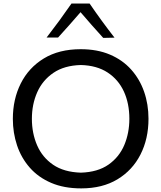

<svg xmlns="http://www.w3.org/2000/svg" viewBox="-20 -1047 906 1079"><path d="M436.5 11.7Q339.8 11.7 267.6 -19.3Q195.3 -50.3 147.5 -104.7Q99.6 -159.2 75.9 -229.7Q52.2 -300.3 52.2 -378.9Q52.2 -489.3 96.7 -577.9Q141.1 -666.5 226.3 -718.5Q311.5 -770.5 433.6 -770.5Q526.9 -770.5 597.9 -740.2Q668.9 -710 717 -656.2Q765.1 -602.5 789.8 -531.7Q814.5 -460.9 814.5 -379.4Q814.5 -267.1 769.5 -178.7Q724.6 -90.3 640.1 -39.3Q555.7 11.7 436.5 11.7ZM434.6 -76.7Q529.3 -79.6 589.6 -121.8Q649.9 -164.1 678.5 -231.9Q707 -299.8 707 -379.4Q707 -465.3 676.3 -532.5Q645.5 -599.6 585 -639.4Q524.4 -679.2 434.6 -681.6Q341.3 -679.2 280.3 -637.7Q219.2 -596.2 189.2 -528.6Q159.2 -460.9 159.2 -379.4Q159.2 -298.3 188.5 -230.5Q217.8 -162.6 278.6 -121.1Q339.4 -79.6 434.6 -76.7ZM560.1 -834Q527.3 -870.1 495.4 -906.2Q463.4 -942.4 432.6 -978.5Q401.9 -942.9 370.6 -907.5Q339.4 -872.1 306.2 -835.9H241.7Q278.8 -883.8 314 -931.9Q349.1 -980 381.8 -1027.3H483.4Q549.8 -930.2 623.5 -835.4Z"/></svg>

Font: Pinar-FD Medium
Style: Regular
Weight: 500
Designer: Amin Abedi
Version: Version 3.000